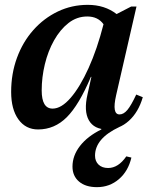

<svg xmlns="http://www.w3.org/2000/svg" viewBox="-20 -521 632 792"><path d="M137 13Q86 13 56 -28.5Q26 -70 26 -142Q26 -217 50 -282.5Q74 -348 117.5 -397Q161 -446 218.5 -473.5Q276 -501 342 -501Q412 -501 461 -463L521 -494H543L459 -128Q441 -49 473 -49Q490 -49 505.5 -67.5Q521 -86 542 -131L569 -120Q551 -58 511.5 -22.5Q472 13 422 13Q368 13 346.5 -25Q325 -63 341 -132L357 -204H355Q306 -88 255.5 -37.5Q205 13 137 13ZM152 -148Q152 -73 197 -73Q233 -73 271.5 -117.5Q310 -162 345.5 -240.5Q381 -319 407 -421Q384 -453 340 -453Q297 -453 262.5 -426Q228 -399 203 -354.5Q178 -310 165 -256Q152 -202 152 -148ZM380 251Q333 251 306 228Q279 205 279 166Q279 121 310 81Q341 41 398 13V-20H472V3Q372 50 372 121Q372 144 386.5 158Q401 172 426 172Q468 172 501 124L522 129Q509 185 470.5 218Q432 251 380 251Z"/></svg>

Font: Platypi Medium
Style: Italic
Weight: 500
Italic angle: -13°
Designer: David Sargent
Foundry: Bolt Cutter Type
Version: Version 1.200; ttfautohint (v1.8.4.7-5d5b)